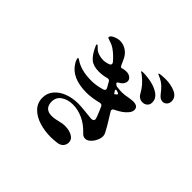

<svg xmlns="http://www.w3.org/2000/svg" viewBox="-195 -1093 1389 1389"><g transform="rotate(45 500.0 -398.5)"><path d="M914 -758Q914 -736 900.5 -722.5Q887 -709 869 -709Q845 -709 824 -735Q798 -769 779.5 -786Q761 -803 737 -815Q727 -820 716 -824.5Q705 -829 705 -832Q705 -837 730 -839Q755 -841 767 -841Q827 -841 870.5 -820.5Q914 -800 914 -758ZM718 -453Q698 -438 663 -421Q650 -415 650 -405Q650 -401 654 -393Q664 -378 697 -323Q707 -305 712 -298Q729 -269 735.5 -255Q742 -241 742 -227Q742 -207 730.5 -182.5Q719 -158 700.5 -141Q682 -124 662 -124Q641 -124 625 -142Q579 -191 527.5 -214Q476 -237 426 -237Q375 -237 338 -212.5Q301 -188 301 -142Q301 -107 319.5 -88Q338 -69 374 -69Q395 -69 413.5 -73Q432 -77 436 -78Q468 -87 496 -87Q537 -87 568 -70Q599 -53 599 -21Q599 0 585.5 17Q572 34 545 39Q533 41 511 42.5Q489 44 478 44Q416 44 360.5 27Q305 10 269.5 -26Q234 -62 234 -116Q234 -163 264 -198Q294 -233 343 -251Q392 -269 447 -269Q472 -269 511 -265Q550 -261 561 -260L589 -257Q616 -257 616 -275Q616 -281 613 -289.5Q610 -298 609 -301Q591 -347 580 -370Q573 -388 553 -383Q487 -366 434 -366Q281 -366 226 -460Q212 -483 212 -498Q212 -502 216 -502Q219 -502 231 -494Q293 -452 398 -452Q446 -452 504 -469Q518 -474 518 -485Q518 -490 515 -496Q509 -506 504 -515Q499 -524 495 -531L492 -537Q485 -549 473 -549Q470 -549 464 -547Q426 -537 390 -537Q332 -537 301 -563.5Q270 -590 244 -648Q239 -658 239 -664Q239 -668 242 -668Q246 -668 250.5 -664Q255 -660 259.5 -655.5Q264 -651 267 -648Q281 -634 304.5 -626Q328 -618 353 -618Q378 -618 406 -629Q418 -635 418 -644Q418 -652 412 -659Q380 -697 341 -725Q317 -742 282 -752Q274 -754 268.5 -757Q263 -760 263 -764Q263 -779 290 -791.5Q317 -804 341 -804Q376 -804 407 -783.5Q438 -763 456 -721L471 -687Q480 -669 488 -672Q509 -679 531 -679Q554 -679 570.5 -666.5Q587 -654 587 -636Q587 -622 578 -608Q569 -594 550 -584Q533 -575 539 -566Q550 -555 560 -553Q592 -549 613 -549Q641 -549 672 -556Q679 -557 693 -559Q707 -561 718 -561Q768 -561 768 -523Q768 -504 751.5 -484.5Q735 -465 718 -453ZM821 -653Q821 -630 806 -616.5Q791 -603 769 -603Q752 -603 738 -611.5Q724 -620 716 -635Q697 -669 677 -692Q657 -715 627 -739Q620 -745 612.5 -748.5Q605 -752 605 -755Q605 -760 621 -760Q664 -760 710 -749.5Q756 -739 788.5 -715Q821 -691 821 -653ZM571 -533Q567 -533 567 -528Q567 -525 570 -519L583 -501L585 -502Q602 -513 602 -519Q602 -525 591 -528Q587 -530 582.5 -531Q578 -532 574 -533Z"/></g></svg>

Font: Shippori Mincho B1 ExtraBold
Style: Regular
Weight: 800
Designer: FONTDASU
Foundry: FONTDASU / Google Inc. / but / Adobe
Version: Version 3.110; ttfautohint (v1.8.3)